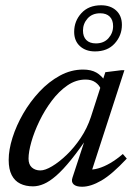

<svg xmlns="http://www.w3.org/2000/svg" viewBox="-20 -700 518 730"><path d="M255.5 -24.5 309.5 -189H320.5Q281.5 -131 250.5 -92.8Q219.5 -54.5 194 -32.2Q168.5 -10 147 -0.8Q125.5 8.5 105.5 8.5Q77.5 8.5 56.8 -1.8Q36 -12 24.5 -34.2Q13 -56.5 13 -92Q13 -130.5 27.5 -176.5Q42 -222.5 68.2 -268Q94.5 -313.5 130 -351.5Q165.5 -389.5 207.8 -412.5Q250 -435.5 296 -435.5Q326.5 -435.5 346.5 -424Q366.5 -412.5 381.5 -389.5L363 -362Q357.5 -376.5 342.8 -387Q328 -397.5 305.5 -397.5Q268.5 -397.5 236 -375Q203.5 -352.5 176.5 -316.5Q149.5 -280.5 129.8 -239.5Q110 -198.5 99.2 -160.5Q88.5 -122.5 88.5 -97Q88.5 -74.5 101.2 -63.2Q114 -52 133.5 -52Q151.5 -52 178 -67.8Q204.5 -83.5 233.2 -111Q262 -138.5 286.8 -175.5Q311.5 -212.5 325.5 -255L380.5 -425.5L441 -433H453L324 -35.5L314.5 -56Q331.5 -53.5 353.5 -59.8Q375.5 -66 399.8 -80.2Q424 -94.5 447 -114.5L462 -97Q406 -37 365.5 -13.5Q325 10 292 10Q269.5 10 259.8 0.8Q250 -8.5 255.5 -24.5ZM364.5 -680Q400 -680 421.8 -660Q443.5 -640 443.5 -605.5Q443.5 -565 416.2 -534.8Q389 -504.5 341 -504.5Q306 -504.5 284 -524.5Q262 -544.5 262 -579Q262 -620 289.5 -650Q317 -680 364.5 -680ZM344.5 -535Q375 -535 392.5 -554.8Q410 -574.5 410 -600.5Q410 -624 397.2 -636.8Q384.5 -649.5 361 -649.5Q330.5 -649.5 313 -629.8Q295.5 -610 295.5 -584Q295.5 -560.5 308.2 -547.8Q321 -535 344.5 -535Z"/></svg>

Font: Newsreader 17pt
Style: Italic
Weight: 400
Italic angle: -17°
Version: Version 1.003